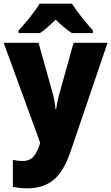

<svg xmlns="http://www.w3.org/2000/svg" viewBox="-20 -786 606 1046"><path d="M372 -766H196C171 -724 115 -655 81 -620V-606H198C227 -625 251 -648 283 -679C315 -648 342 -625 371 -606H486V-620C450 -661 400 -721 372 -766ZM0 -553 199 -8 197 -1C176 59 157 91 102 91C83 91 64 88 50 85V232C70 236 94 240 125 240C254 240 318 176 366 35L566 -553H381L300 -263C294 -240 289 -217 286 -192H282C281 -214 276 -243 271 -264L190 -553Z"/></svg>

Font: Noto Sans Telugu SemiCondensed Black
Style: Regular
Weight: 900
Width: 4
Designer: Jelle Bosma - Monotype Design Team
Foundry: Monotype Imaging Inc.
Version: Version 2.005